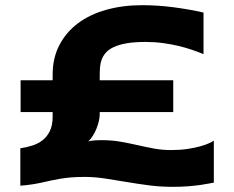

<svg xmlns="http://www.w3.org/2000/svg" viewBox="-20 -703 899 737"><path d="M800.8 -2Q793.9 -1 781 1.7Q768.1 4.4 748.5 7.1Q729 9.8 702.4 12Q675.8 14.2 642.1 14.2Q595.7 14.2 550.8 8.3Q505.9 2.4 463.4 -4.9Q420.9 -12.2 381.3 -18.1Q341.8 -23.9 306.2 -23.9Q275.9 -23.9 252.9 -22Q230 -20 210.9 -16.8Q191.9 -13.7 175.3 -10Q158.7 -6.3 141.4 -2.4Q124 1.5 104 4.6Q84 7.8 58.1 9.8V-133.8Q81.5 -137.2 104 -144.3Q126.5 -151.4 143.8 -165Q161.1 -178.7 171.6 -200.4Q182.1 -222.2 182.1 -254.9V-272.9H59.1V-395H182.1V-417Q182.1 -480.5 208 -530Q233.9 -579.6 279.5 -613.8Q325.2 -647.9 388.2 -665.5Q451.2 -683.1 525.9 -683.1Q586.4 -683.1 647.2 -675Q708 -667 761.2 -654.8V-495.1Q742.7 -502.9 718.8 -511.2Q694.8 -519.5 666.5 -526.4Q638.2 -533.2 606 -537.6Q573.7 -542 539.1 -542Q496.1 -542 466.6 -536.9Q437 -531.7 417.5 -522.7Q397.9 -513.7 387 -501.5Q376 -489.3 370.6 -475.1Q365.2 -460.9 364 -445.3Q362.8 -429.7 362.8 -414.1V-395H645V-272.9H362.8V-265.1Q362.8 -252.4 359.4 -237.8Q356 -223.1 350.1 -208.7Q344.2 -194.3 336.2 -181.6Q328.1 -168.9 318.8 -160.2Q322.8 -161.6 329.1 -162.6Q335.4 -163.6 342.8 -164.1Q350.1 -164.6 357.4 -164.8Q364.7 -165 370.1 -165Q408.2 -165 441.9 -159.2Q475.6 -153.3 507.6 -146Q539.6 -138.7 571 -132.8Q602.5 -127 636.2 -127Q670.9 -127 698.7 -131.1Q726.6 -135.3 747.1 -140.9Q767.6 -146.5 781 -152.6Q794.4 -158.7 800.8 -163.1Z"/></svg>

Font: Syncopate
Style: Bold
Weight: 700
Designer: Astigmatic (AOETI)
Foundry: Astigmatic (AOETI)
Version: Version 1.001 2011